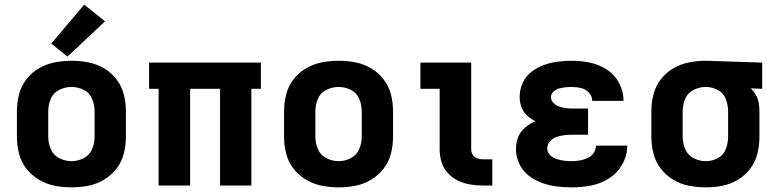

<svg xmlns="http://www.w3.org/2000/svg" viewBox="-20 -800 3352 828"><path d="M288 8Q325 8 361 1Q397 -6 428.5 -25Q460 -44 482.5 -73Q505 -102 514 -138Q523 -174 523 -210V-320Q523 -357 514 -392.5Q505 -428 482.5 -457.5Q460 -487 428.5 -505.5Q397 -524 361 -531Q325 -538 288 -538Q252 -538 216 -531Q180 -524 148 -505.5Q116 -487 93.5 -457.5Q71 -428 62 -392.5Q53 -357 53 -320V-210Q53 -174 62 -138Q71 -102 93.5 -73Q116 -44 148 -25Q180 -6 216 1Q252 8 288 8ZM288 -105Q261 -105 235.5 -118Q210 -131 199 -157Q188 -183 188 -210V-320Q188 -348 199 -374Q210 -400 235.5 -412.5Q261 -425 288 -425Q316 -425 341 -412.5Q366 -400 377 -374Q388 -348 388 -320V-210Q388 -183 377 -157Q366 -131 341 -118Q316 -105 288 -105ZM271 -556 433 -708 343 -780 201 -612Z M664 0H800V-417H929V0H1064V-417H1105V-530H623V-417H664Z M1440 8Q1477 8 1513 1Q1549 -6 1580.5 -25Q1612 -44 1634.5 -73Q1657 -102 1666 -138Q1675 -174 1675 -210V-320Q1675 -357 1666 -392.5Q1657 -428 1634.5 -457.5Q1612 -487 1580.5 -505.5Q1549 -524 1513 -531Q1477 -538 1440 -538Q1404 -538 1368 -531Q1332 -524 1300 -505.5Q1268 -487 1245.5 -457.5Q1223 -428 1214 -392.5Q1205 -357 1205 -320V-210Q1205 -174 1214 -138Q1223 -102 1245.5 -73Q1268 -44 1300 -25Q1332 -6 1368 1Q1404 8 1440 8ZM1440 -105Q1413 -105 1387.5 -118Q1362 -131 1351 -157Q1340 -183 1340 -210V-320Q1340 -348 1351 -374Q1362 -400 1387.5 -412.5Q1413 -425 1440 -425Q1468 -425 1493 -412.5Q1518 -400 1529 -374Q1540 -348 1540 -320V-210Q1540 -183 1529 -157Q1518 -131 1493 -118Q1468 -105 1440 -105Z M2063 0H2103V-113H2063Q2050 -113 2038 -117Q2026 -121 2019 -132Q2012 -143 2012 -156V-530H1793V-417H1876V-156Q1876 -128 1884 -101.5Q1892 -75 1911 -54Q1930 -33 1955 -21Q1980 -9 2007.5 -4.5Q2035 0 2063 0Z M2446 8Q2488 8 2529.5 0Q2571 -8 2607 -31Q2643 -54 2664 -92Q2685 -130 2685 -172H2550Q2550 -154 2539.5 -139.5Q2529 -125 2513 -118Q2497 -111 2480 -108Q2463 -105 2446 -105Q2429 -105 2413 -107Q2397 -109 2381 -114Q2365 -119 2352.5 -131Q2340 -143 2340 -160Q2340 -177 2352 -190.5Q2364 -204 2380.5 -209.5Q2397 -215 2414 -217Q2431 -219 2448 -219H2516V-332H2448Q2434 -332 2419.5 -334Q2405 -336 2391.5 -340.5Q2378 -345 2367 -356Q2356 -367 2356 -381Q2356 -395 2367 -405Q2378 -415 2391 -418.5Q2404 -422 2418 -423.5Q2432 -425 2446 -425Q2465 -425 2485 -420.5Q2505 -416 2519.5 -400.5Q2534 -385 2534 -365H2669V-366Q2669 -406 2650 -442Q2631 -478 2597 -500Q2563 -522 2524 -530Q2485 -538 2446 -538Q2415 -538 2384.5 -534Q2354 -530 2325 -519.5Q2296 -509 2271.5 -490Q2247 -471 2234 -442Q2221 -413 2221 -383Q2221 -360 2228.5 -339Q2236 -318 2252.5 -302.5Q2269 -287 2289 -277Q2265 -267 2244.5 -250Q2224 -233 2214.5 -208.5Q2205 -184 2205 -158Q2205 -125 2219 -94.5Q2233 -64 2259 -43.5Q2285 -23 2316.5 -11.5Q2348 0 2380.5 4Q2413 8 2446 8Z M3024 8Q3060 8 3095.5 1Q3131 -6 3162.5 -25Q3194 -44 3216 -73.5Q3238 -103 3246.5 -138.5Q3255 -174 3255 -210V-320Q3255 -338 3252 -356Q3249 -374 3240 -390Q3231 -406 3218 -419L3267 -417V-530L3025 -538H3024Q2988 -538 2952 -531Q2916 -524 2884 -505.5Q2852 -487 2829.5 -457.5Q2807 -428 2798 -392.5Q2789 -357 2789 -320V-210Q2789 -174 2798 -138Q2807 -102 2829.5 -73Q2852 -44 2883.5 -25Q2915 -6 2951 1Q2987 8 3024 8ZM3024 -105Q2996 -105 2971 -118Q2946 -131 2935 -157Q2924 -183 2924 -210V-320Q2924 -348 2935 -374Q2946 -400 2971.5 -412.5Q2997 -425 3024 -425Q3051 -425 3075.5 -412Q3100 -399 3110 -373Q3120 -347 3120 -320V-210Q3120 -183 3110 -157Q3100 -131 3075.5 -118Q3051 -105 3024 -105Z"/></svg>

Font: Iosevka Sparkle Extrabold
Style: Regular
Weight: 800
Designer: Belleve Invis
Foundry: Belleve Invis
Version: Version 4.5.0; ttfautohint (v1.8.3)